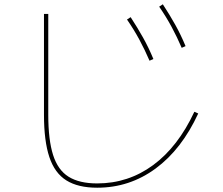

<svg xmlns="http://www.w3.org/2000/svg" viewBox="-20 -835 1040 895"><path d="M433 40Q344 40 289.5 6Q235 -28 210 -103Q185 -178 185 -300V-770H205V-300Q205 -183 227.5 -112.5Q250 -42 300 -11Q350 20 433 20Q578 20 694 -65.5Q810 -151 886 -314L904 -306Q827 -139 705.5 -49.5Q584 40 433 40ZM677 -552Q655 -603 630 -649.5Q605 -696 572 -744L589 -755Q621 -706 647 -659.5Q673 -613 695 -560ZM827 -612Q805 -663 780 -709.5Q755 -756 722 -804L739 -815Q771 -766 797 -719.5Q823 -673 845 -620Z"/></svg>

Font: M PLUS 2 Thin
Style: Regular
Weight: 100
Designer: Coji Morishita
Foundry: UNDERFOREST DESIGN
Version: Version 1.001